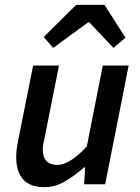

<svg xmlns="http://www.w3.org/2000/svg" viewBox="-20 -762 577 794"><path d="M164 12Q103 12 75 -21Q47 -54 47 -112Q47 -129 49 -145.5Q51 -162 55 -181L117 -491H224L165 -195Q161 -178 159 -166Q157 -154 157 -143Q157 -80 218 -80Q267 -80 339 -156L405 -491H512L415 0H328L332 -70H328Q291 -37 249.5 -12.5Q208 12 164 12ZM200 -564 161 -609 295 -742H412L499 -606L449 -564L349 -670H345Z"/></svg>

Font: Source Sans Pro SemiBold
Style: Italic
Weight: 600
Italic angle: -11°
Designer: Paul D. Hunt
Foundry: Adobe Systems Incorporated
Version: Version 1.095;hotconv 1.0.109;makeotfexe 2.5.65596